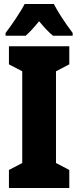

<svg xmlns="http://www.w3.org/2000/svg" viewBox="-20 -947 394 967"><path d="M251 -927H104C87 -892 35 -815 8 -781V-767H109C126 -781 149 -806 177 -840C204 -807 227 -783 247 -767H346V-781C306 -834 274 -883 251 -927ZM329 0V-91L262 -126V-588L329 -623V-714H25V-623L92 -588V-126L25 -91V0Z"/></svg>

Font: Noto Sans Thai ExtCond Blk
Style: Regular
Weight: 900
Width: 2
Designer: Monotype Design Team
Foundry: Monotype Imaging Inc.
Version: Version 2.002